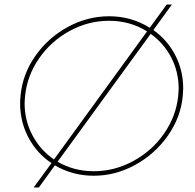

<svg xmlns="http://www.w3.org/2000/svg" viewBox="-20 -775 862 850"><path d="M791 -383Q791 -373 789 -349Q780 -255 723 -174Q666 -93 578.5 -45Q491 3 395 3Q301 3 223 -43L152 55H129L208 -53Q143 -96 106 -166Q69 -236 69 -318Q69 -330 71 -352Q80 -447 136.5 -527.5Q193 -608 280 -655.5Q367 -703 463 -703Q562 -703 643 -652L718 -755H741L659 -642Q721 -598 756 -530.5Q791 -463 791 -383ZM89 -317Q89 -241 124 -175.5Q159 -110 219 -69L631 -636Q556 -683 463 -683Q371 -683 288.5 -638Q206 -593 153 -516.5Q100 -440 91 -350Q89 -328 89 -317ZM771 -382Q771 -457 738 -520.5Q705 -584 647 -625L235 -59Q307 -17 395 -17Q487 -17 570 -62Q653 -107 706.5 -184Q760 -261 769 -351Q771 -373 771 -382Z"/></svg>

Font: TypoPRO Montserrat
Style: Italic
Weight: 250
Italic angle: -11.3°
Designer: Julieta Ulanovsky
Foundry: Julieta Ulanovsky
Version: Version 6.001